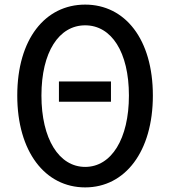

<svg xmlns="http://www.w3.org/2000/svg" viewBox="-20 -800 740 834"><path d="M55 -385C55 -141 176 14 350 14C523 14 644 -141 644 -385C644 -630 523 -780 350 -780C176 -780 55 -630 55 -385ZM540 -385C540 -197 464 -75 350 -75C236 -75 160 -197 160 -385C160 -574 236 -690 350 -690C464 -690 540 -574 540 -385ZM236 -446V-358H462V-446Z"/></svg>

Font: Kawkab Mono Light
Style: Bold
Weight: 400
Monospace: yes
Designer: Abdullah Arif
Foundry: Abdullah Arif
Version: Version 1.000;PS 000.500;hotconv 1.0.88;makeotf.lib2.5.64775